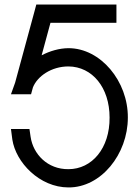

<svg xmlns="http://www.w3.org/2000/svg" viewBox="-20 -800 615 841"><path d="M450 -780H490V-700H450H201L162.4 -557.8C198.6 -576.7 239.5 -588.6 280 -589C421 -589 541 -444 540 -285C540 -124 422 22 280 21C153 21 49 -89 34 -189L28 -235H109L114 -201C125 -125 188 -58 280 -59C383 -59 461 -151 460 -285C460 -417 384 -508 280 -509C204.6 -509 143.6 -465.8 124.2 -417.1L116 -387H113H33H28L46.2 -437.9L131 -750L139 -780H170Z"/></svg>

Font: Nordica Plus
Style: NordicaClassicLight
Weight: 300
Version: Version 1.01